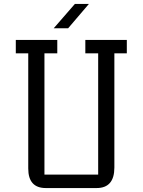

<svg xmlns="http://www.w3.org/2000/svg" viewBox="-20 -952 722 972"><path d="M469 0Q559 0 559 -104V-682H622V-750H412V-682H477V-68H205V-682H270V-750H60V-682H123V-99Q123 0 212 0ZM359 -932H430L325 -809H252Z"/></svg>

Font: Kelly Slab
Style: Regular
Weight: 400
Designer: Denis Masharov
Foundry: Denis Masharov
Version: Version 1.001